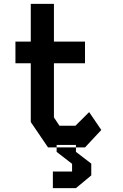

<svg xmlns="http://www.w3.org/2000/svg" viewBox="-20 -764 640 995"><path d="M139.5 -744V-548.5H60V-436H139.5V-131.5L229 0H420.5L505 -90.5L442 -183L371 -112.5H288L259.5 -155.5V-436H420.5V-548.5H259.5V-744ZM254 125H353.5V85L273.5 23V-13H373.5V23L453 84V145L373.5 211H254Z"/></svg>

Font: Kode
Style: Regular
Weight: 400
Monospace: yes
Designer: Isa Ozler
Foundry: Kadena LLC
Version: Version 1.000;gftools[0.9.28]